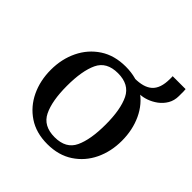

<svg xmlns="http://www.w3.org/2000/svg" viewBox="-172 -745 886 886"><g transform="rotate(45 271.0 -301.5)"><path d="M37.6 -240.2Q37.6 -310.5 65.7 -368.4Q93.8 -426.3 146.2 -460.7Q198.7 -495.1 272 -495.1Q345.2 -495.1 396.5 -460.7Q447.8 -426.3 474.6 -368.4Q501.5 -310.5 501.5 -240.2Q501.5 -169.9 473.9 -112.3Q446.3 -54.7 394 -20.3Q341.8 14.2 268.6 14.2Q195.3 14.2 143.8 -20.3Q92.3 -54.7 64.9 -112.3Q37.6 -169.9 37.6 -240.2ZM142.6 -240.2Q142.6 -142.1 169.4 -87.2Q196.3 -32.2 270 -32.2Q343.8 -32.2 369.6 -87.2Q395.5 -142.1 395.5 -240.2Q395.5 -338.4 368.7 -393.3Q341.8 -448.2 268.1 -448.2Q194.3 -448.2 168.5 -393.1Q142.6 -337.9 142.6 -240.2ZM338.4 -485.4Q367.7 -485.4 389.6 -491.5Q411.6 -497.6 426.5 -510.7Q441.4 -523.9 449 -545.9Q456.5 -567.9 456.5 -599.1Q456.5 -604.5 456.5 -608.9Q456.5 -613.3 456.1 -616.7H540.5Q541.5 -610.4 541.5 -602.1Q541.5 -593.8 541.5 -572.3Q541.5 -543 528.1 -520Q514.6 -497.1 493.7 -481.7Q472.7 -466.3 449.5 -458.3Q426.3 -450.2 406.2 -450.2Z"/></g></svg>

Font: Gelasio
Style: Regular
Weight: 400
Designer: Eben Sorkin
Foundry: Eben Sorkin
Version: Version 1.008